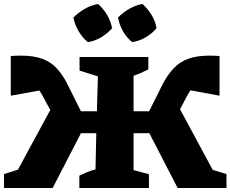

<svg xmlns="http://www.w3.org/2000/svg" viewBox="-32 -943 1156 963"><path d="M232 0H-12V-70L58 -92L220 -391L181 -464Q174 -477 166 -489L22 -463V-662Q50 -664 73 -664Q136 -664 179 -648.5Q222 -633 252 -601Q282 -569 306 -521L374 -385H454L459 -560L367 -589V-657H712V-595Q694 -586 676.5 -578Q659 -570 638 -563V-385H716L784 -521Q809 -569 839.5 -601Q870 -633 913 -648.5Q956 -664 1019 -664Q1042 -664 1069 -662V-463L923 -490Q915 -477 908 -465L871 -395L1035 -91L1104 -70V0H859L717 -275H638V-90L715 -69V0H366V-62Q387 -72 406 -80Q425 -88 447 -93L451 -275H374ZM460 -923Q487 -899 505.5 -867.5Q524 -836 530 -801Q507 -775 474.5 -755.5Q442 -736 408 -732Q382 -753 362.5 -786Q343 -819 336 -855Q361 -880 393 -898.5Q425 -917 460 -923ZM683 -923Q709 -899 728.5 -867.5Q748 -836 753 -801Q731 -775 698 -755.5Q665 -736 631 -732Q604 -753 585 -786Q566 -819 560 -855Q584 -880 616 -898.5Q648 -917 683 -923Z"/></svg>

Font: Piazzolla ExtraBold
Style: Regular
Weight: 800
Designer: Juan Pablo del Peral
Foundry: Huerta Tipografica
Version: Version 1.330